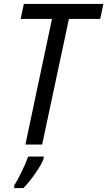

<svg xmlns="http://www.w3.org/2000/svg" viewBox="-20 -734 545 975"><path d="M109 0 244 -638H85L101 -714H505L489 -638H330L194 0ZM52 221H99Q128 192 160 145.5Q192 99 202 71V61H123Q112 93 90 138Q68 183 52 208Z"/></svg>

Font: Noto Sans UI SemiCondensed
Style: Italic
Weight: 400
Width: 4
Italic angle: -12°
Designer: Monotype Design Team
Foundry: Monotype Imaging Inc.
Version: Version 1.901